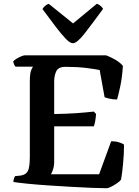

<svg xmlns="http://www.w3.org/2000/svg" viewBox="-20 -997 737 1017"><path d="M544 0Q517 0 466.5 -2Q416 -4 355.5 -7.5Q295 -11 234.5 -15Q174 -19 125 -24Q76 -29 51 -33Q51 -43 54 -51.5Q57 -60 60 -64L89 -67Q117 -71 127.5 -91Q138 -111 138 -167V-566Q138 -609 145.5 -626Q153 -643 156 -644H62Q58 -648 54.5 -656Q51 -664 50 -672Q56 -679 68.5 -686.5Q81 -694 93.5 -699Q106 -704 112 -704H542Q567 -695 592 -680Q617 -665 631 -648Q627 -586 617 -539.5Q607 -493 600 -470Q580 -470 562 -474Q544 -478 534 -482L508 -626Q485 -631 437 -637Q389 -643 327 -643Q289 -643 278 -619.5Q267 -596 267 -566V-393Q333 -394 383 -397.5Q433 -401 477 -406L489 -393Q485 -347 477 -328H267V-141Q267 -118 261 -100Q255 -82 250 -74H505L569 -249Q592 -249 611 -243Q630 -237 637 -231Q637 -183 632 -130Q627 -77 621 -45Q614 -36 598.5 -25.5Q583 -15 568 -7.5Q553 0 544 0ZM366 -768Q351 -768 327.5 -792.5Q304 -817 273.5 -857.5Q243 -898 205 -949Q209 -957 218.5 -965.5Q228 -974 238 -977L367 -873L493 -977Q503 -974 512.5 -966Q522 -958 526 -950Q469 -872 428.5 -820Q388 -768 366 -768Z"/></svg>

Font: Texturina SemiBold
Style: Regular
Weight: 600
Designer: Guillermo Torres Carreño
Foundry: Omnibus-Type
Version: Version 1.002; ttfautohint (v1.8.3)